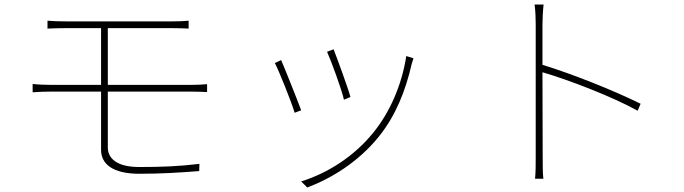

<svg xmlns="http://www.w3.org/2000/svg" viewBox="-20 -777 3040 853"><path d="M831 -370C853 -370 881 -369 900 -368V-403C881 -401 852 -400 831 -400H459V-652H743C777 -652 796 -651 818 -650V-685C797 -683 775 -682 743 -682H274C242 -682 215 -683 191 -685V-650C215 -651 242 -652 274 -652H429V-400H204C181 -400 151 -401 125 -404V-367C150 -369 181 -370 204 -370H429V-111C429 -49 480 -5 599 -5C696 -5 775 -10 865 -17L866 -49C775 -38 699 -35 599 -35C495 -35 459 -76 459 -122V-370Z M1462 -558 1433 -547C1450 -510 1499 -377 1508 -334L1537 -346C1526 -387 1477 -520 1462 -558ZM1785 -528C1765 -398 1711 -276 1637 -186C1555 -85 1440 -9 1318 29L1345 56C1451 16 1571 -56 1663 -170C1738 -263 1782 -374 1809 -493C1811 -499 1814 -510 1817 -518ZM1229 -510 1201 -497C1216 -470 1274 -327 1289 -276L1318 -287C1300 -336 1244 -476 1229 -510Z M2826 -316C2705 -376 2521 -449 2390 -489V-669C2390 -688 2392 -731 2395 -757H2355C2359 -730 2360 -690 2360 -669V-81C2360 -46 2360 -8 2357 17H2394C2391 -8 2391 -46 2391 -81L2390 -456C2501 -424 2700 -348 2813 -285Z"/></svg>

Font: Noto Sans Japanese Thin
Style: Regular
Weight: 100
Designer: Ryoko NISHIZUKA (kana & ideographs); Paul D. Hunt (Latin, Greek & Cyrillic); Wenlong ZHANG (bopomofo); Sandoll Communica
Foundry: Adobe Systems Incorporated
Version: Version 1.000;PS 1;hotconv 1.0.78;makeotf.lib2.5.61930